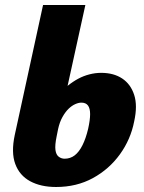

<svg xmlns="http://www.w3.org/2000/svg" viewBox="-20 -731 576 767"><path d="M204 16Q143 16 100.5 -7Q58 -30 41 -76Q24 -122 39 -192L152 -711H321L250 -388Q271 -405 292.5 -416.5Q314 -428 337.5 -434Q361 -440 384 -440Q434 -440 468 -417.5Q502 -395 516 -352Q530 -309 516 -246Q502 -174 459 -114.5Q416 -55 351 -19.5Q286 16 204 16ZM206 -185Q199 -151 201.5 -132Q204 -113 214.5 -105Q225 -97 238 -97Q261 -97 278.5 -110.5Q296 -124 309.5 -151Q323 -178 332 -216Q340 -252 340 -275Q340 -298 331.5 -309.5Q323 -321 305 -321Q294 -321 280.5 -315Q267 -309 254 -296.5Q241 -284 229.5 -263.5Q218 -243 212 -215Z"/></svg>

Font: Ysabeau Infant Black
Style: Italic
Weight: 900
Italic angle: -12°
Designer: Christian Thalmann (Catharsis Fonts)
Version: Version 2.001;gftools[0.9.30]; featfreeze: ss01,ss02,lnum